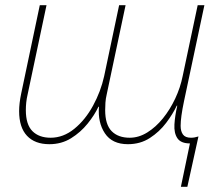

<svg xmlns="http://www.w3.org/2000/svg" viewBox="-20 -548 857 743"><path d="M680 175 715 7Q680 7 666.5 -13Q653 -33 655 -66.5Q657 -100 666 -139H664Q649 -107 623 -72.5Q597 -38 560 -14Q523 10 475 10Q414 10 386 -32Q358 -74 363 -135H361Q346 -103 319 -69.5Q292 -36 255 -13Q218 10 171 10Q115 10 84.5 -22.5Q54 -55 54 -118Q54 -148 62 -186L134 -528H160L87 -183Q83 -166 81.5 -151Q80 -136 80 -122Q80 -66 105.5 -40.5Q131 -15 176 -15Q225 -15 267.5 -49.5Q310 -84 340 -139Q370 -194 383 -253L441 -528H466L393 -183Q389 -166 388 -151Q387 -136 387 -122Q387 -66 412 -40.5Q437 -15 482 -15Q517 -15 550 -35.5Q583 -56 610.5 -90Q638 -124 658 -166.5Q678 -209 687 -254L745 -528H771L692 -156Q679 -94 679 -61Q679 -40 688 -27.5Q697 -15 719 -15Q733 -15 748 -20L705 175Z"/></svg>

Font: Noto Sans Disp Thin
Style: Italic
Weight: 100
Italic angle: -12°
Designer: Monotype Design Team
Foundry: Monotype Imaging Inc.
Version: Version 2.000;GOOG;noto-source:20170915:90ef993387c0